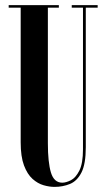

<svg xmlns="http://www.w3.org/2000/svg" viewBox="-20 -720 420 752"><path d="M193.5 12Q173.5 12 150.8 5.5Q128 -1 107.5 -19.2Q87 -37.5 74 -72Q61 -106.5 61 -162.5V-690H14V-700H210.5V-690H167.5V-159Q167.5 -84 179.5 -44.2Q191.5 -4.5 224 -4.5Q238.5 -4.5 257.5 -14Q276.5 -23.5 290.8 -51.8Q305 -80 305 -135.5V-690H261V-700H362.5V-690H316V-143.5Q316 -77.5 299 -44.2Q282 -11 254 0.5Q226 12 193.5 12Z"/></svg>

Font: Imbue 100pt SemiBold
Style: Regular
Weight: 600
Designer: Tyler Finck
Foundry: Etcetera Type Company
Version: Version 1.102; ttfautohint (v1.8.3)